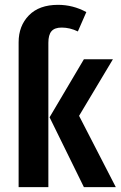

<svg xmlns="http://www.w3.org/2000/svg" viewBox="-20 -774 499 794"><path d="M180 -597V0H57V-599Q57 -667 99.5 -710.5Q142 -754 220 -754Q282 -754 337 -724L302 -644Q269 -660 235 -660Q206 -660 193 -645Q180 -630 180 -597ZM459 0H327L185 -289L327 -529H447L307 -295Z"/></svg>

Font: Fira Sans Compressed Medium
Style: Regular
Weight: 500
Width: 1
Designer: bBox Type GmbH & Carrois Corporate GbR & Edenspiekermann AG
Foundry: bBox Type GmbH & Carrois Corporate GbR & Edenspiekermann AG
Version: Version 4.301